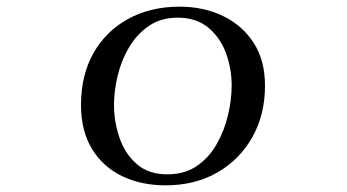

<svg xmlns="http://www.w3.org/2000/svg" viewBox="-20 -556 1040 576"><path d="M675 -300Q675 -350 658 -396.5Q641 -443 605 -473Q569 -503 513 -503Q463 -503 427 -478.5Q391 -454 367.5 -414.5Q344 -375 333 -329Q322 -283 322 -241Q322 -192 338 -144Q354 -96 389.5 -64.5Q425 -33 482 -33Q534 -33 570.5 -58Q607 -83 630 -123.5Q653 -164 664 -210.5Q675 -257 675 -300ZM775 -299Q775 -212 737 -144.5Q699 -77 632 -38.5Q565 0 477 0Q403 0 345.5 -28Q288 -56 255.5 -110Q223 -164 223 -241Q223 -330 260 -396Q297 -462 364 -499Q431 -536 519 -536Q591 -536 649 -508Q707 -480 741 -427.5Q775 -375 775 -299Z"/></svg>

Font: Kaisei Decol
Style: Regular
Weight: 400
Designer: Font-Kai, 金井和夫
Foundry: KAZUO KANAI
Version: Version 5.003